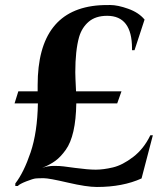

<svg xmlns="http://www.w3.org/2000/svg" viewBox="-20 -735 643 765"><path d="M148 -66Q171 -74 195 -74Q219 -74 233.5 -72Q248 -70 279 -66Q331 -59 361.5 -59Q392 -59 430 -68Q468 -77 510.5 -109.5Q553 -142 579 -196H589L544 -24Q469 10 366 10Q325 10 250 -7.5Q175 -25 154 -25Q133 -25 122.5 -24Q112 -23 85 -12.5Q58 -2 51 6H41V-4Q75 -48 102 -128Q129 -208 131 -323H38L53 -371H130Q130 -384 130 -396Q130 -697 377 -714Q390 -715 419.5 -715Q449 -715 491 -700Q533 -685 556 -657L516 -535H506Q506 -538 506 -542Q506 -672 407 -672Q361 -672 333.5 -648.5Q306 -625 295 -587Q280 -533 280 -447Q280 -430 283 -371H464L447 -323H284Q282 -194 242 -138Q222 -110 201 -94.5Q180 -79 148 -66Z"/></svg>

Font: Cinzel Decorative
Style: Bold
Weight: 700
Version: Version 1.002;PS 001.002;hotconv 1.0.56;makeotf.lib2.0.21325